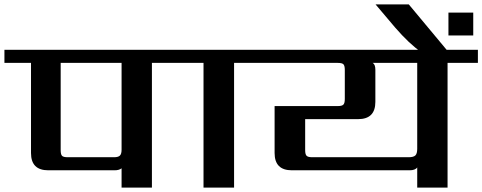

<svg xmlns="http://www.w3.org/2000/svg" viewBox="-40 -847 2178 867"><path d="M509 -171V-563H234V-169Q234 -150 240 -143.5Q246 -137 266 -137H475Q494 -137 501.5 -144.5Q509 -152 509 -171ZM783 -622V-563H646V0H509V-87Q498 -78 477 -78H178Q100 -78 100 -156V-563H-20V-622Z M1153 -622V-563H1017V0H879V-563H743V-622Z M1844 -175V-563H1643Q1655 -556 1655 -532V-387Q1655 -309 1577 -309H1338V-169Q1338 -150 1344.5 -143.5Q1351 -137 1370 -137H1805Q1827 -137 1835.5 -145Q1844 -153 1844 -175ZM2118 -622V-563H1981V0H1844V-91Q1835 -78 1809 -78H1278Q1200 -78 1200 -156V-368H1485Q1504 -368 1510.5 -374.5Q1517 -381 1517 -400V-531Q1517 -550 1511 -556.5Q1505 -563 1485 -563H1113V-622Z M1985 -687V-790H2097V-687ZM1986 -611H1863Q1808 -649 1744 -723L1656 -827H1806Z"/></svg>

Font: Sarpanch SemiBold
Style: Regular
Weight: 600
Designer: Manushi Parikh (Devanagari and Latin), Jyotish Sonowal (Devanagari)
Foundry: Indian Type Foundry
Version: Version 2.004;PS 1.0;hotconv 1.0.78;makeotf.lib2.5.61930; tt